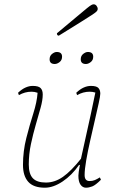

<svg xmlns="http://www.w3.org/2000/svg" viewBox="-20 -862 540 894"><path d="M189 12Q136 12 111.5 -15.5Q87 -43 87 -94Q87 -158 102.5 -219Q118 -280 135 -333.5Q152 -387 155 -430Q141 -435 127 -435Q111 -435 96.5 -431Q82 -427 68 -419L64 -430Q82 -447 99 -454.5Q116 -462 132 -462Q159 -462 169 -452Q179 -442 179 -422Q179 -396 169 -360Q159 -324 146.5 -281Q134 -238 124 -191Q114 -144 114 -96Q114 -52 133 -32Q152 -12 194 -12Q235 -12 273 -38.5Q311 -65 357 -123Q366 -165 378 -218Q390 -271 402 -326.5Q414 -382 424 -431Q411 -435 398 -435Q382 -435 367.5 -431Q353 -427 339 -419L335 -430Q353 -447 370 -454.5Q387 -462 403 -462Q429 -462 438 -452.5Q447 -443 447 -426Q447 -415 439.5 -381Q432 -347 421.5 -301.5Q411 -256 400 -207.5Q389 -159 381.5 -116Q374 -73 374 -47Q374 -19 397 -19Q411 -19 421.5 -23.5Q432 -28 445 -36L450 -25Q425 0 409.5 6Q394 12 380 12Q365 12 355 -2Q345 -16 345 -44Q345 -57 352 -94H348Q315 -46 271.5 -17Q228 12 189 12ZM380 -564Q356 -564 356 -586Q356 -602 367.5 -611Q379 -620 389 -620Q414 -620 414 -598Q414 -582 402.5 -573Q391 -564 380 -564ZM235 -564Q211 -564 211 -586Q211 -602 222.5 -611Q234 -620 244 -620Q269 -620 269 -598Q269 -582 257.5 -573Q246 -564 235 -564ZM254 -696Q245 -696 245 -707Q304 -756 336.5 -783.5Q369 -811 384.5 -823.5Q400 -836 406 -839Q412 -842 416 -842Q424 -842 429.5 -835Q435 -828 435 -820Q435 -815 431 -810Q427 -805 410.5 -794Q394 -783 357 -760Q320 -737 254 -696Z"/></svg>

Font: Petrona Thin
Style: Italic
Weight: 100
Italic angle: -9°
Designer: Ringo R. Seeber
Foundry: Ringo R. Seeber
Version: Version 2.001; ttfautohint (v1.8.3)